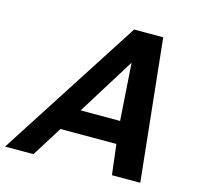

<svg xmlns="http://www.w3.org/2000/svg" viewBox="-165 -834 980 946"><g transform="rotate(15 325.0 -361.0)"><path d="M629.9 0 553.7 -721.7H405.3L-59.6 0H85L181.6 -154.3H466.8L485.4 0ZM455.1 -268.6H253.9L435.5 -560.5Z"/></g></svg>

Font: FreeUniversal
Style: BoldItalic
Weight: 700
Italic angle: -11°
Version: Version 1.001